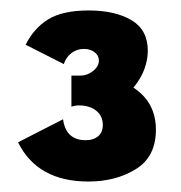

<svg xmlns="http://www.w3.org/2000/svg" viewBox="-20 -860 346 367"><path d="M149 -513Q201.5 -513 239.8 -536.8Q278 -560.5 278 -612Q278 -664.5 235 -692.5Q249.5 -710 256 -728Q262.5 -746 262.5 -763Q262.5 -803 231.2 -821.5Q200 -840 149.5 -840Q100 -840 72.5 -823.2Q45 -806.5 29 -774.5L102 -737.5Q106 -750.5 116.5 -758.5Q127 -766.5 140.5 -766.5Q152.5 -766.5 160.8 -760.2Q169 -754 169 -744.5Q169 -733 157.8 -724.2Q146.5 -715.5 134.5 -715.5H116.5V-656Q123.5 -658.5 131 -658.5Q151 -658.5 163.8 -648.5Q176.5 -638.5 176.5 -621Q176.5 -607 167.5 -599.5Q158.5 -592 144 -592Q106 -592 100.5 -632L14.5 -588Q51.5 -513 149 -513Z"/></svg>

Font: Spartan Black
Style: Regular
Weight: 900
Designer: Matt Bailey, Mirko Velimirovic
Foundry: Matt Bailey
Version: Version 1.003; ttfautohint (v1.8.3)